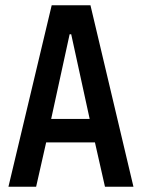

<svg xmlns="http://www.w3.org/2000/svg" viewBox="-20 -708 538 728"><path d="M12 0 176 -688H323L486 0H378L340 -168H155L117 0ZM174 -257H320L250 -578H244Z"/></svg>

Font: Saira Condensed SemiBold
Style: Regular
Weight: 600
Width: 3
Designer: Hector Gatti with collaboration of the Omnibus-Type team
Foundry: Omnibus-Type
Version: Version 1.100